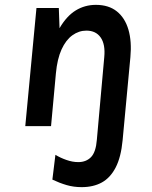

<svg xmlns="http://www.w3.org/2000/svg" viewBox="-20 -519 626 790"><path d="M316 251Q283 251 254 242.5Q225 234 195.5 220L208 118Q228.5 130.5 253.5 139.2Q278.5 148 302 148Q334.5 148 354.5 127.5Q374.5 107 378.5 56L409 -284Q414 -336.5 394.2 -364.8Q374.5 -393 335.5 -393Q304.5 -393 277.8 -373.8Q251 -354.5 233.2 -315.5Q215.5 -276.5 210 -217L190 0H84L130 -486H222L225 -403Q254 -453 291.5 -476Q329 -499 374.5 -499Q427.5 -499 461 -472Q494.5 -445 508.5 -396.8Q522.5 -348.5 516.5 -284L484.5 58Q478 127.5 456 170Q434 212.5 399 231.8Q364 251 316 251Z"/></svg>

Font: Karla
Style: Bold Italic
Weight: 700
Italic angle: -8°
Designer: Jonathan Pinhorn
Version: Version 2.004;gftools[0.9.33]